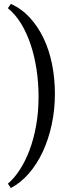

<svg xmlns="http://www.w3.org/2000/svg" viewBox="-20 -801 357 975"><path d="M258.8 -324.2Q258.8 -243.7 242.7 -168.7Q226.6 -93.8 197.3 -30.8Q168 32.2 126.7 79.8Q85.4 127.4 35.2 153.8L20 131.8Q51.3 105.5 79.6 62.5Q107.9 19.5 129.4 -37.1Q150.9 -93.8 163.3 -162.6Q175.8 -231.4 175.8 -310.1Q175.8 -380.9 165.5 -448.5Q155.3 -516.1 135.5 -575.2Q115.7 -634.3 86.7 -681.6Q57.6 -729 20 -759.3L35.2 -781.2Q90.3 -756.3 132.1 -710.7Q173.8 -665 202.1 -605Q230.5 -544.9 244.6 -473.4Q258.8 -401.9 258.8 -324.2Z"/></svg>

Font: Gentium
Style: Regular
Weight: 400
Designer: J. Victor Gaultney
Version: Version 1.03; 2011; OFL 1.1 release